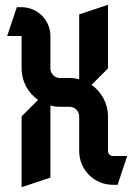

<svg xmlns="http://www.w3.org/2000/svg" viewBox="-20 -550 560 800"><path d="M70 -400V-265C70 -210.6 97.2 -162.6 138.6 -133.6L70 -65V230L190 190V-110C202.8 -106.8 216.2 -105 230 -105H270C292.1 -105 310 -87.1 310 -65V80C310 157.3 372.7 220 450 220H470L510 100H450C439 100 430 91 430 80V-65C430 -119.4 402.8 -167.4 361.4 -196.4L430 -265V-530L310 -490V-220C297.2 -223.2 283.8 -225 270 -225H230C207.9 -225 190 -242.9 190 -265V-400C190 -466.2 136.2 -520 70 -520H50L10 -400Z"/></svg>

Font: Abibas
Style: Medium
Weight: 500
Version: Version 0.3